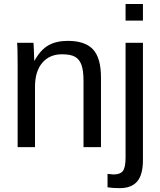

<svg xmlns="http://www.w3.org/2000/svg" viewBox="-20 -745 811 972"><path d="M402.8 0V-335Q402.8 -387.2 392.6 -416Q382.3 -444.8 359.9 -457.5Q337.4 -470.2 293.9 -470.2Q230.5 -470.2 193.8 -426.8Q157.2 -383.3 157.2 -306.2V0H69.3V-415.5Q69.3 -507.8 66.4 -528.3H149.4Q149.9 -525.9 150.4 -515.1Q150.9 -504.4 151.6 -490.5Q152.3 -476.6 153.3 -438H154.8Q185.1 -492.7 224.9 -515.4Q264.6 -538.1 323.7 -538.1Q410.6 -538.1 450.9 -494.9Q491.2 -451.7 491.2 -352.1V0ZM615.7 -640.6V-724.6H703.6V-640.6ZM703.6 65.4Q703.6 140.1 674.3 173.8Q645 207.5 586.4 207.5Q548.8 207.5 524.4 203.1V135.3L554.7 138.2Q588.4 138.2 602.1 120.6Q615.7 103 615.7 52.2V-528.3H703.6Z"/></svg>

Font: Liberation Sans
Style: Regular
Weight: 400
Designer: Steve Matteson
Foundry: Ascender Corporation
Version: Version 2.00.1